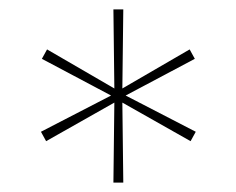

<svg xmlns="http://www.w3.org/2000/svg" viewBox="-20 -748 502 408"><path d="M240 -560 383 -643 394 -623 247 -545 396 -468 385 -448 240 -530 242 -360H221L223 -530L78 -448L67 -468L216 -545L69 -623L80 -643L223 -560L221 -728H242Z"/></svg>

Font: Albert Sans Thin
Style: Regular
Weight: 250
Designer: Andreas Rasmussen
Foundry: a.Foundry
Version: Version 1.025